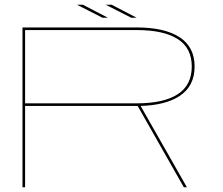

<svg xmlns="http://www.w3.org/2000/svg" viewBox="-20 -791 942 811"><path d="M75 0V-675H558.5Q674.5 -675 738.2 -634Q802 -593 802 -510Q802 -427 738.5 -385.5Q679 -346.5 574 -343.5L769.5 0H756.5L561.5 -343.5Q560 -343.5 558.5 -343.5H86V0ZM86 -354.5H557.5Q671.5 -354.5 730.8 -393Q790 -431.5 790 -510Q790 -588.5 730.5 -626.2Q671 -664 557.5 -664H86ZM534.5 -716 426.5 -771H451.5L557.5 -716ZM413 -716 305 -771H330L436 -716Z"/></svg>

Font: Anybody UltraExpanded Thin
Style: Regular
Weight: 100
Width: 9
Designer: Tyler Finck
Foundry: Etcetera Type Company
Version: Version 1.010; ttfautohint (v1.8.3) -l 8 -r 50 -G 200 -x 14 